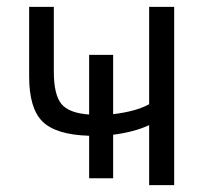

<svg xmlns="http://www.w3.org/2000/svg" viewBox="-20 -540 603 560"><path d="M310 -207Q377 -215 415 -236V-520H488V0H415V-175Q372 -155 310 -147V-20H240V-144Q143 -147 104 -185.5Q65 -224 65 -317V-520H137V-331Q137 -264 159 -237Q181 -210 240 -206V-380H310Z"/></svg>

Font: Mplus 1p
Style: Regular
Weight: 400
Version: Version 1.061